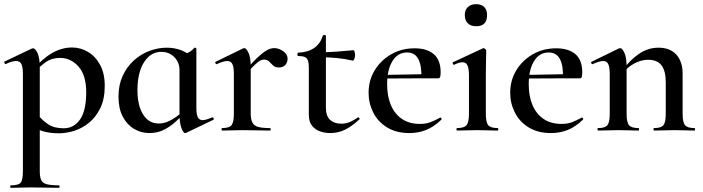

<svg xmlns="http://www.w3.org/2000/svg" viewBox="-24 -627 3374 922"><path d="M28 275Q25 275 25 269Q25 263 28 263Q65 263 75.5 250Q86 237 86 194V-271Q86 -304 79 -319Q72 -334 53 -334Q44 -334 31.5 -330.5Q19 -327 5 -320Q1 -318 -2 -323.5Q-5 -329 -3 -331L129 -394Q131 -395 134 -395Q146 -395 156.5 -371.5Q167 -348 167 -304V194Q167 222 173.5 237Q180 252 200 257.5Q220 263 260 263Q262 263 262 269Q262 275 260 275Q232 275 198 274Q164 273 126 273Q99 273 73 274Q47 275 28 275ZM260 13Q221 13 193 6Q165 -1 128 -18L155 -79Q179 -49 207.5 -30Q236 -11 282 -11Q331 -11 360.5 -53.5Q390 -96 390 -184Q390 -266 353 -307.5Q316 -349 264 -349Q224 -349 195 -328Q166 -307 138 -277L129 -287Q180 -346 226.5 -372.5Q273 -399 322 -399Q363 -399 399 -377.5Q435 -356 457 -315Q479 -274 479 -215Q479 -152 458 -108.5Q437 -65 404 -38Q371 -11 333 1Q295 13 260 13Z M693 12Q654 12 620 -8Q586 -28 565.5 -67Q545 -106 545 -163Q545 -219 565 -262.5Q585 -306 618.5 -336.5Q652 -367 693.5 -382.5Q735 -398 777 -398Q814 -398 845.5 -386Q877 -374 900 -351L838 -290Q838 -316 826.5 -335.5Q815 -355 795.5 -366.5Q776 -378 751 -378Q715 -378 689 -354Q663 -330 649.5 -289.5Q636 -249 636 -195Q636 -121 663 -77.5Q690 -34 738 -34Q761 -34 782 -43Q803 -52 821.5 -65.5Q840 -79 855 -92L863 -85Q842 -63 817 -40.5Q792 -18 761.5 -3Q731 12 693 12ZM865 12Q856 12 847 -12.5Q838 -37 838 -81V-360Q862 -367 878 -373.5Q894 -380 909 -397Q911 -399 915 -397.5Q919 -396 919 -393V-108Q919 -76 926.5 -63Q934 -50 949 -50Q957 -50 968.5 -53.5Q980 -57 994 -63Q999 -65 1001.5 -59.5Q1004 -54 1001 -52L870 11Q868 12 865 12Z M1157 -271 1150 -283Q1188 -328 1214.5 -352.5Q1241 -377 1259 -386.5Q1277 -396 1293 -396Q1314 -396 1335.5 -381.5Q1357 -367 1357 -345Q1357 -327 1346 -315Q1335 -303 1315 -303Q1297 -303 1287 -313Q1277 -323 1268 -332Q1259 -341 1243 -341Q1235 -341 1226 -336.5Q1217 -332 1201 -317Q1185 -302 1157 -271ZM1043 0Q1040 0 1040 -6Q1040 -12 1043 -12Q1077 -12 1088 -26Q1099 -40 1099 -81V-272Q1099 -304 1092 -319Q1085 -334 1067 -334Q1058 -334 1045 -330Q1032 -326 1017 -319Q1013 -318 1010.5 -323.5Q1008 -329 1011 -330L1142 -394Q1147 -396 1149 -396Q1159 -396 1169.5 -373Q1180 -350 1180 -306V-81Q1180 -54 1188 -38.5Q1196 -23 1216 -17.5Q1236 -12 1272 -12Q1276 -12 1276 -6Q1276 0 1272 0Q1246 0 1212.5 -1Q1179 -2 1140 -2Q1113 -2 1087.5 -1Q1062 0 1043 0Z M1561 12Q1537 12 1513.5 4Q1490 -4 1474.5 -23Q1459 -42 1459 -77V-303Q1459 -325 1454.5 -337Q1450 -349 1439 -353.5Q1428 -358 1408 -358Q1404 -358 1404 -366Q1404 -374 1408 -374Q1455 -376 1484.5 -396.5Q1514 -417 1526 -455Q1527 -459 1534 -459Q1541 -459 1541 -455V-110Q1541 -69 1561.5 -51Q1582 -33 1615 -33Q1639 -33 1659.5 -42.5Q1680 -52 1694 -63Q1697 -65 1701 -60.5Q1705 -56 1701 -53Q1664 -19 1631.5 -3.5Q1599 12 1561 12ZM1670 -336Q1630 -345 1592.5 -348.5Q1555 -352 1512 -352V-376Q1553 -376 1591.5 -379Q1630 -382 1674 -386Q1676 -386 1678.5 -379Q1681 -372 1681 -362Q1681 -353 1677.5 -344Q1674 -335 1670 -336Z M1942 12Q1879 12 1835 -15Q1791 -42 1768.5 -86.5Q1746 -131 1746 -181Q1746 -241 1775 -289Q1804 -337 1854 -366Q1904 -395 1967 -395Q2026 -395 2059 -367Q2092 -339 2092 -280Q2092 -267 2090 -259Q2088 -251 2081 -251H1999Q2002 -309 1985.5 -342Q1969 -375 1931 -375Q1886 -375 1860.5 -333.5Q1835 -292 1835 -223Q1835 -165 1853 -122.5Q1871 -80 1906 -56Q1941 -32 1992 -32Q2023 -32 2044 -40.5Q2065 -49 2089 -62Q2091 -64 2094.5 -60Q2098 -56 2096 -53Q2060 -18 2022.5 -3Q1985 12 1942 12ZM1806 -250 1805 -267 2027 -271V-251Z M2171 0Q2168 0 2168 -6Q2168 -12 2171 -12Q2205 -12 2216.5 -26Q2228 -40 2228 -81V-263Q2228 -297 2221 -312.5Q2214 -328 2197 -328Q2189 -328 2179 -325Q2169 -322 2157 -316Q2153 -315 2150.5 -321Q2148 -327 2151 -328L2295 -395Q2297 -396 2298 -396Q2302 -396 2306.5 -391.5Q2311 -387 2311 -384Q2311 -373 2310 -344Q2309 -315 2309 -264V-81Q2309 -40 2320.5 -26Q2332 -12 2366 -12Q2369 -12 2369 -6Q2369 0 2366 0Q2346 0 2321 -1Q2296 -2 2268 -2Q2241 -2 2215.5 -1Q2190 0 2171 0ZM2263 -501Q2237 -501 2222.5 -515Q2208 -529 2208 -555Q2208 -579 2222.5 -593Q2237 -607 2263 -607Q2288 -607 2301.5 -593Q2315 -579 2315 -555Q2315 -501 2263 -501Z M2622 12Q2559 12 2515 -15Q2471 -42 2448.5 -86.5Q2426 -131 2426 -181Q2426 -241 2455 -289Q2484 -337 2534 -366Q2584 -395 2647 -395Q2706 -395 2739 -367Q2772 -339 2772 -280Q2772 -267 2770 -259Q2768 -251 2761 -251H2679Q2682 -309 2665.5 -342Q2649 -375 2611 -375Q2566 -375 2540.5 -333.5Q2515 -292 2515 -223Q2515 -165 2533 -122.5Q2551 -80 2586 -56Q2621 -32 2672 -32Q2703 -32 2724 -40.5Q2745 -49 2769 -62Q2771 -64 2774.5 -60Q2778 -56 2776 -53Q2740 -18 2702.5 -3Q2665 12 2622 12ZM2486 -250 2485 -267 2707 -271V-251Z M3117 0Q3114 0 3114 -6Q3114 -12 3117 -12Q3151 -12 3162 -26Q3173 -40 3173 -81V-231Q3173 -287 3152.5 -313.5Q3132 -340 3088 -340Q3056 -340 3022.5 -322.5Q2989 -305 2967 -274L2962 -286Q3001 -339 3044.5 -368.5Q3088 -398 3138 -398Q3194 -398 3224 -364.5Q3254 -331 3254 -274V-81Q3254 -40 3265.5 -26Q3277 -12 3311 -12Q3314 -12 3314 -6Q3314 0 3311 0Q3292 0 3267 -1Q3242 -2 3214 -2Q3187 -2 3161.5 -1Q3136 0 3117 0ZM2848 0Q2845 0 2845 -6Q2845 -12 2848 -12Q2882 -12 2893 -26Q2904 -40 2904 -81V-272Q2904 -304 2897 -319Q2890 -334 2872 -334Q2863 -334 2850 -330Q2837 -326 2822 -319Q2818 -318 2815.5 -323.5Q2813 -329 2816 -330L2947 -394Q2952 -396 2954 -396Q2964 -396 2974.5 -373Q2985 -350 2985 -306V-81Q2985 -40 2996.5 -26Q3008 -12 3042 -12Q3045 -12 3045 -6Q3045 0 3042 0Q3023 0 2998 -1Q2973 -2 2945 -2Q2918 -2 2892.5 -1Q2867 0 2848 0Z"/></svg>

Font: Cormorant Infant Light SemiBold
Style: Regular
Weight: 600
Version: Version 4.001